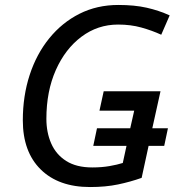

<svg xmlns="http://www.w3.org/2000/svg" viewBox="-20 -744 718 774"><path d="M343 10Q216 10 144 -61Q72 -132 72 -259Q72 -357 99.5 -441.5Q127 -526 178.5 -589.5Q230 -653 300.5 -688.5Q371 -724 457 -724Q522 -724 571 -713Q620 -702 664 -682L630 -604Q593 -621 550 -633Q507 -645 456 -645Q374 -645 308.5 -596Q243 -547 205 -461.5Q167 -376 167 -265Q167 -210 186.5 -165.5Q206 -121 247 -95Q288 -69 352 -69Q390 -69 421.5 -74.5Q453 -80 475 -87L490 -156H356L371 -227H505L521 -298H381L398 -376H627L594 -227H657L642 -156H579L551 -27Q506 -11 456 -0.5Q406 10 343 10Z"/></svg>

Font: Manna Sans
Style: Italic
Weight: 400
Italic angle: -12°
Designer: Monotype Design Team
Foundry: Monotype Imaging Inc.
Version: Version 2.001.1; ttfautohint (v1.8.2)